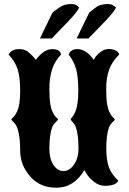

<svg xmlns="http://www.w3.org/2000/svg" viewBox="-20 -879 626 934"><path d="M253.9 34.2Q154.8 34.2 103.5 -52.7Q78.1 -95.7 78.1 -147.9Q78.1 -193.8 71.8 -226.8Q65.4 -259.8 56.6 -272Q49.8 -281.2 42.5 -288.6Q35.2 -295.9 35.2 -297.9Q35.2 -300.3 44.4 -308.6Q53.7 -316.9 63 -336.4Q78.1 -367.2 78.1 -435.5Q78.1 -503.4 65.9 -541.7Q53.7 -580.1 21.5 -613.3Q35.2 -640.1 74.2 -640.1Q100.1 -640.1 116.2 -627Q142.6 -605 154.3 -587.9Q193.4 -640.1 234.4 -640.1Q272.5 -640.1 276.9 -613.3Q245.6 -581.1 232.9 -539.6Q220.2 -498 220.2 -447.8Q220.2 -397.5 224.6 -373Q229 -347.2 235.4 -335.4Q244.1 -316.4 253.2 -308.3Q262.2 -300.3 262.2 -297.9Q262.2 -295.9 255.4 -289.3Q248.5 -282.7 241.2 -273.4Q231.9 -261.7 226.1 -230.2Q220.2 -198.7 220.2 -155.3Q220.2 -106.4 240 -76.7Q259.8 -46.9 289.1 -46.9Q317.9 -46.9 339.8 -78.1Q361.8 -109.4 361.8 -156.7Q361.8 -198.2 356.4 -230Q351.1 -261.7 342.8 -273.4Q336.4 -282.2 330.1 -289.1Q323.7 -295.9 323.7 -298.3Q323.7 -300.8 331.8 -310.1Q339.8 -319.3 347.7 -338.9Q360.8 -372.1 360.8 -437.5Q360.8 -502.9 350.6 -541.5Q340.3 -580.1 314 -613.3Q316.4 -618.2 318.1 -622.1Q319.8 -626 326.2 -630.9Q336.9 -640.1 356 -640.1Q399.9 -640.1 436 -587.9Q451.2 -619.1 483.4 -634.8Q501 -643.1 522.7 -639.6Q544.4 -636.2 553.7 -625Q559.6 -618.7 559.6 -613.3Q524.9 -580.1 510.7 -539.6Q496.6 -499 496.6 -448.2Q496.6 -397.5 501 -373Q505.4 -347.2 511.7 -335.4Q520.5 -316.4 529.5 -308.3Q538.6 -300.3 538.6 -297.9Q538.6 -294.4 531.7 -288.6Q524.9 -282.7 518.1 -273.9Q508.8 -262.2 502.9 -231.9Q497.1 -201.7 497.1 -155.3Q497.1 -101.6 509.3 -66.7Q521.5 -31.7 555.7 0Q543.5 24.9 489.7 24.9Q462.4 24.9 437.7 5.6Q413.1 -13.7 401.9 -32.7L390.6 -51.8Q339.8 34.2 253.9 34.2ZM353 -691.9 414.1 -817.9Q421.9 -823.7 437.5 -836.4Q453.1 -849.1 464.8 -853Q483.4 -859.4 505.9 -859.4Q527.8 -859.4 544.4 -841.8Q532.7 -817.9 490.2 -774.4L410.6 -691.9ZM174.3 -691.9 235.4 -817.9Q239.7 -821.8 251.2 -830.1Q262.7 -838.4 260.7 -836.9Q264.6 -839.8 273.4 -845.2Q282.2 -850.6 288.6 -853Q304.7 -859.4 328.6 -859.4Q352.1 -859.4 365.2 -841.8Q352.5 -816.9 311.5 -774.4L231.9 -691.9Z"/></svg>

Font: Sancreek
Style: Regular
Weight: 400
Designer: Vernon Adams
Foundry: Vernon Adams
Version: Version 1.100; ttfautohint (v1.8.4.7-5d5b)